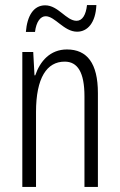

<svg xmlns="http://www.w3.org/2000/svg" viewBox="-20 -737 472 757"><path d="M82 -611H118C123 -652 140 -673 160 -673C197 -673 232 -612 284 -612C325 -612 357 -647 360 -717H323C319 -679 305 -655 282 -655C241 -655 210 -716 158 -716C112 -716 87 -674 82 -611ZM244 -542C178 -542 138 -496 119 -440H116L111 -532H68V0H122V-295C122 -431 165 -494 235 -494C286 -494 313 -452 313 -357V0H366V-370C366 -488 323 -542 244 -542Z"/></svg>

Font: Noto Sans Khmer UI ExtraCondensed Light
Style: Regular
Weight: 300
Width: 2
Designer: Danh Hong and the Monotype Design Team
Foundry: Monotype Imaging Inc.
Version: Version 2.002